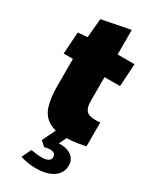

<svg xmlns="http://www.w3.org/2000/svg" viewBox="-228 -740 854 1042"><g transform="rotate(30 198.5 -218.5)"><path d="M250 12Q178 12 139 -13.5Q100 -39 85.5 -88.5Q71 -138 71 -211V-378H13L22 -515L81 -520L92 -639L269 -674V-520H375L366 -378H269V-228Q269 -188 284.5 -170Q300 -152 336 -152Q346 -152 354.5 -152Q363 -152 372 -153V-4Q356 0 319.5 6Q283 12 250 12ZM194 237Q143 237 95 222L123 163Q141 166 158 168Q175 170 189 170Q245 170 245 137Q245 121 234 115Q223 109 206.5 109.5Q190 110 175 115L145 88L188 0H262L234 57Q282 55 311.5 75.5Q341 96 341 134Q341 182 301.5 209.5Q262 237 194 237Z"/></g></svg>

Font: Murecho Black
Style: Regular
Weight: 900
Designer: Neil Summerour
Foundry: Positype
Version: Version 1.010; ttfautohint (v1.8.3)